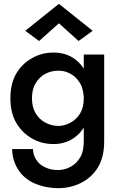

<svg xmlns="http://www.w3.org/2000/svg" viewBox="-20 -743 626 997"><path d="M151 31H43Q44 89 74 137Q102 182 156 208Q216 234 283 234Q346 234 400 207Q455 180 488 127Q521 73 521 -10V-460H415V-10Q415 44 396 75Q377 107 345 124Q314 140 281 140Q242 140 213 125Q184 112 168 86Q153 65 151 31ZM148 -442Q96 -414 65 -362Q34 -310 34 -233Q34 -156 65 -104Q97 -51 148 -23Q197 5 258 5Q316 5 360 -24Q404 -53 429 -106Q454 -155 454 -233Q454 -312 429 -361Q404 -414 360 -442Q317 -470 258 -470Q197 -470 148 -442ZM165 -155Q146 -186 146 -233Q146 -280 165 -311Q185 -344 216 -360Q247 -376 284 -376Q308 -376 331 -367Q354 -358 373 -340Q392 -321 404 -295Q415 -260 415 -233Q415 -185 396 -154Q377 -123 346 -106Q314 -89 284 -89Q248 -89 216 -106Q184 -123 165 -155ZM388 -530 461 -583 286 -723 111 -583 183 -530 286 -622Z"/></svg>

Font: NM-font
Style: Medium
Weight: 500
Designer: ""
Foundry: ""
Version: ""